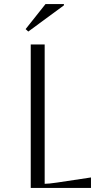

<svg xmlns="http://www.w3.org/2000/svg" viewBox="-20 -917 501 937"><path d="M130 -700H198V-20Q217 -20 258 -26L424 -51V0H130ZM105 -775 202 -897H292V-891L118 -763Z"/></svg>

Font: Aboreto
Style: Regular
Weight: 400
Designer: Dominik Jáger
Foundry: Dominik Jáger
Version: Version 1.001; ttfautohint (v1.8.4.7-5d5b)